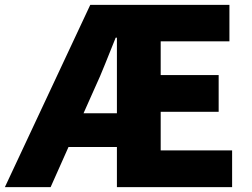

<svg xmlns="http://www.w3.org/2000/svg" viewBox="-39 -765 1029 785"><path d="M-19 0 330 -745H899V-596H618V-458H855V-308H618V-150H910V0H439V-611H434Q412 -557 391 -504Q370 -451 348 -404L168 0ZM155 -164V-302H532V-164Z"/></svg>

Font: Noto Sans HK Thin Black
Style: Regular
Weight: 900
Version: Version 2.004-H2;hotconv 1.0.118;makeotfexe 2.5.65603